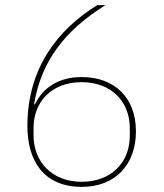

<svg xmlns="http://www.w3.org/2000/svg" viewBox="-20 -718 640 750"><path d="M300 12C429 12 511 -74 511 -205C511 -336 428 -417 299 -417C217 -417 151 -382 116 -310L113 -311C141 -477 230 -597 392 -698H360C206 -603 87 -452 87 -226C87 -93 148 12 300 12ZM299 -8C183 -8 111 -86 111 -190V-218C111 -319 180 -397 299 -397C417 -397 487 -319 487 -218V-187C487 -85 416 -8 299 -8Z"/></svg>

Font: IBM Plex Thai Thin
Style: Regular
Weight: 100
Designer: Mike Abbink, Paul van der Laan, Pieter van Rosmalen, Ben Mitchell, Mark Frömberg
Foundry: Bold Monday
Version: Version 1.0